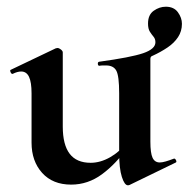

<svg xmlns="http://www.w3.org/2000/svg" viewBox="-20 -538 562 572"><path d="M366 13Q364 14 361 14Q351 14 343 -11Q335 -36 335 -82V-260Q335 -312 326.5 -327.5Q318 -343 296 -343Q292 -343 286.5 -343Q281 -343 276 -342Q272 -342 271.5 -347.5Q271 -353 275 -354Q370 -367 406.5 -379.5Q443 -392 443 -412Q443 -422 437.5 -428.5Q432 -435 426.5 -443.5Q421 -452 421 -468Q421 -494 438 -506Q455 -518 474 -518Q498 -518 510 -501.5Q522 -485 522 -467Q522 -445 510.5 -427.5Q499 -410 479 -396.5Q459 -383 435 -372Q428 -370 428 -363V-116Q428 -82 434.5 -68Q441 -54 456 -54Q463 -54 473.5 -57Q484 -60 497 -65Q501 -67 504 -61.5Q507 -56 504 -54ZM167 -382V-161Q167 -107 187.5 -80Q208 -53 250 -53Q279 -53 308 -69.5Q337 -86 354 -111L360 -99Q326 -50 284 -19Q242 12 192 12Q137 12 105.5 -23Q74 -58 74 -113V-260Q74 -293 66.5 -309Q59 -325 43 -325Q32 -325 18 -318Q14 -317 11.5 -323Q9 -329 12 -330L146 -394Q149 -395 151 -395Q156 -395 161.5 -390.5Q167 -386 167 -382Z"/></svg>

Font: Cormorant Garamond Light
Style: Regular
Weight: 300
Designer: Christian Thalmann (Catharsis Fonts)
Foundry: Catharsis Fonts
Version: Version 4.001